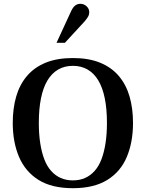

<svg xmlns="http://www.w3.org/2000/svg" viewBox="-20 -977 766 1009"><path d="M363 12Q252 12 182.5 -31.5Q113 -75 80 -152.5Q47 -230 47 -331Q47 -407 65 -469.5Q83 -532 121.5 -577.5Q160 -623 220 -647.5Q280 -672 363 -672Q446 -672 506 -647.5Q566 -623 604.5 -577.5Q643 -532 661 -469.5Q679 -407 679 -331Q679 -230 646.5 -152.5Q614 -75 544 -31.5Q474 12 363 12ZM363 -29Q398 -29 426.5 -41.5Q455 -54 477 -78.5Q499 -103 513 -139.5Q527 -176 534.5 -224Q542 -272 542 -331Q542 -405 530.5 -461Q519 -517 496.5 -554.5Q474 -592 440.5 -611.5Q407 -631 363 -631Q319 -631 285.5 -611.5Q252 -592 229.5 -554.5Q207 -517 195.5 -461Q184 -405 184 -331Q184 -272 191.5 -224Q199 -176 213 -139.5Q227 -103 249 -78.5Q271 -54 299.5 -41.5Q328 -29 363 -29ZM277 -752 355 -921Q365 -941 376.5 -949Q388 -957 402 -957Q421 -957 435 -944Q449 -931 449 -913Q449 -903 445 -893.5Q441 -884 425 -865L321 -752Z"/></svg>

Font: Frank Ruhl Libre Medium
Style: Regular
Weight: 500
Designer: Yanek Iontef
Foundry: Fontef
Version: Version 6.004